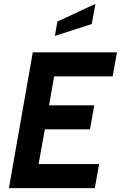

<svg xmlns="http://www.w3.org/2000/svg" viewBox="-20 -970 623 990"><path d="M469 0H26L149 -700H583L561 -576H259L233 -427H466L444 -303H211L179 -124H491ZM453 -846 263 -785 276 -859 472 -950Z"/></svg>

Font: Cabin
Style: Bold Italic
Weight: 700
Designer: Pablo Impallari
Foundry: Pablo Impallari. www.impallari.com Igino Marini. www.ikern.com
Version: Version 1.005